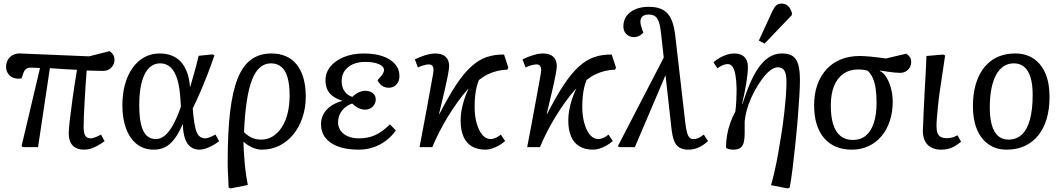

<svg xmlns="http://www.w3.org/2000/svg" viewBox="-20 -820 5916 1070"><path d="M449 14Q407 14 385 -9Q363 -32 363 -77Q363 -98 368.5 -147Q374 -196 384 -268Q394 -340 409 -431Q371 -433 333.5 -435Q296 -437 258 -440L192 0H111L100 -5L203 -441Q183 -442 171 -442.5Q159 -443 151 -443Q136 -443 126.5 -436.5Q117 -430 111 -415L100 -383Q82 -380 66.5 -383Q51 -386 39.5 -394.5Q28 -403 21 -416.5Q14 -430 14 -446Q14 -470 24 -487Q34 -504 52 -513.5Q70 -523 93 -522L476 -506L591 -535Q605 -525 611.5 -513.5Q618 -502 618 -488Q618 -470 610 -456Q602 -442 588 -433.5Q574 -425 555 -425Q544 -425 518 -425.5Q492 -426 463 -427Q460 -389 457 -344Q454 -299 451.5 -254Q449 -209 447.5 -172Q446 -135 446 -112Q446 -90 450 -76Q454 -62 463 -55.5Q472 -49 486 -49Q495 -49 512 -55.5Q529 -62 543 -70L563 -33Q543 -19 523.5 -8Q504 3 485.5 8.5Q467 14 449 14Z M837 14Q782 14 743 -16.5Q704 -47 683 -102.5Q662 -158 662 -233Q662 -297 676.5 -349.5Q691 -402 718.5 -441Q746 -480 784.5 -501Q823 -522 870 -522Q907 -522 936.5 -510.5Q966 -499 987 -476.5Q1008 -454 1021.5 -419Q1035 -384 1039 -336H1040Q1048 -363 1056 -391Q1064 -419 1072 -449Q1080 -479 1087 -509L1164 -517L1175 -512Q1159 -464 1139 -412Q1119 -360 1097.5 -310Q1076 -260 1054 -216L1057 -182Q1062 -133 1069.5 -103.5Q1077 -74 1090.5 -61.5Q1104 -49 1125 -49Q1134 -49 1151 -56Q1168 -63 1181 -70L1201 -33Q1183 -19 1163.5 -8.5Q1144 2 1125.5 8Q1107 14 1091 14Q1062 14 1041.5 -2Q1021 -18 1010.5 -49.5Q1000 -81 999 -128H998Q977 -79 953.5 -47.5Q930 -16 902 -1Q874 14 837 14ZM848 -45Q874 -45 897.5 -63.5Q921 -82 943.5 -122Q966 -162 988 -225L986 -261Q982 -331 968.5 -376.5Q955 -422 931 -444.5Q907 -467 873 -467Q844 -467 822 -451Q800 -435 785.5 -405Q771 -375 763.5 -332Q756 -289 756 -235Q756 -169 766 -127Q776 -85 796.5 -65Q817 -45 848 -45Z M1265 230 1254 225Q1253 197 1252 175.5Q1251 154 1250 136Q1249 118 1249 103.5Q1249 89 1249 74Q1249 -85 1262.5 -198Q1276 -311 1304.5 -382.5Q1333 -454 1379.5 -488Q1426 -522 1493 -522Q1538 -522 1573.5 -506.5Q1609 -491 1633.5 -460.5Q1658 -430 1671 -385Q1684 -340 1684 -282Q1684 -219 1665.5 -164.5Q1647 -110 1614 -70Q1581 -30 1536.5 -8Q1492 14 1439 14Q1413 14 1384.5 1Q1356 -12 1338 -30H1337Q1337 -4 1339 27.5Q1341 59 1344 92Q1347 125 1351.5 155.5Q1356 186 1361 211ZM1436 -42Q1471 -42 1500 -60Q1529 -78 1550.5 -111Q1572 -144 1583 -189Q1594 -234 1594 -288Q1594 -348 1582.5 -388Q1571 -428 1547.5 -447.5Q1524 -467 1490 -467Q1455 -467 1428.5 -444Q1402 -421 1384 -374Q1366 -327 1355 -254.5Q1344 -182 1340 -83Q1363 -61 1385.5 -51.5Q1408 -42 1436 -42Z M1979 14Q1912 14 1865.5 -3Q1819 -20 1794 -51.5Q1769 -83 1769 -128Q1769 -159 1783 -184.5Q1797 -210 1823 -228.5Q1849 -247 1886 -257V-259Q1853 -270 1833 -285.5Q1813 -301 1803.5 -322.5Q1794 -344 1794 -372Q1794 -416 1821.5 -449.5Q1849 -483 1897.5 -502.5Q1946 -522 2008 -522Q2069 -522 2113 -506.5Q2157 -491 2181.5 -463Q2206 -435 2206 -396Q2206 -367 2189.5 -349Q2173 -331 2146 -331Q2132 -331 2120 -336Q2108 -341 2099 -350.5Q2090 -360 2084 -373Q2105 -396 2112.5 -407.5Q2120 -419 2120 -430Q2120 -450 2091.5 -462.5Q2063 -475 2016 -475Q1976 -475 1946.5 -462Q1917 -449 1900.5 -425Q1884 -401 1884 -368Q1884 -335 1900 -311.5Q1916 -288 1944 -280Q1958 -295 1977.5 -304.5Q1997 -314 2015 -314Q2041 -314 2057.5 -301Q2074 -288 2074 -266Q2074 -242 2057 -225.5Q2040 -209 2014 -209Q1996 -209 1977.5 -218Q1959 -227 1943 -243Q1908 -232 1886 -203.5Q1864 -175 1864 -139Q1864 -112 1878.5 -91.5Q1893 -71 1919.5 -60Q1946 -49 1981 -49Q2032 -49 2072 -67.5Q2112 -86 2153 -127L2186 -93Q2162 -59 2129.5 -35Q2097 -11 2059 1.5Q2021 14 1979 14Z M2685 14Q2641 14 2610 -4Q2579 -22 2563 -58.5Q2547 -95 2547 -148Q2547 -177 2552 -205Q2557 -233 2566.5 -263.5Q2576 -294 2592 -328Q2559 -292 2530.5 -252Q2502 -212 2476.5 -170.5Q2451 -129 2429 -86Q2407 -43 2389 0H2318Q2333 -80 2345.5 -145.5Q2358 -211 2367 -261.5Q2376 -312 2382.5 -347Q2389 -382 2392.5 -402.5Q2396 -423 2396 -427Q2396 -445 2389.5 -453Q2383 -461 2370 -461Q2358 -461 2342 -456.5Q2326 -452 2309 -444L2292 -489Q2317 -502 2349 -512Q2381 -522 2406 -522Q2443 -522 2463 -504Q2483 -486 2483 -451Q2483 -438 2476.5 -403.5Q2470 -369 2457.5 -314.5Q2445 -260 2427 -186L2429 -185Q2479 -282 2521.5 -346.5Q2564 -411 2606 -449Q2648 -487 2692.5 -502Q2737 -517 2789 -516L2813 -443L2808 -432Q2779 -431 2751.5 -424.5Q2724 -418 2699 -406Q2674 -394 2649 -374Q2641 -355 2636 -334Q2631 -313 2628 -286.5Q2625 -260 2625 -225Q2625 -174 2636.5 -133Q2648 -92 2668 -68.5Q2688 -45 2714 -45Q2728 -45 2744 -52.5Q2760 -60 2771 -70L2795 -34Q2778 -19 2759 -8.5Q2740 2 2721.5 8Q2703 14 2685 14Z M3285 14Q3241 14 3210 -4Q3179 -22 3163 -58.5Q3147 -95 3147 -148Q3147 -177 3152 -205Q3157 -233 3166.5 -263.5Q3176 -294 3192 -328Q3159 -292 3130.5 -252Q3102 -212 3076.5 -170.5Q3051 -129 3029 -86Q3007 -43 2989 0H2918Q2933 -80 2945.5 -145.5Q2958 -211 2967 -261.5Q2976 -312 2982.5 -347Q2989 -382 2992.5 -402.5Q2996 -423 2996 -427Q2996 -445 2989.5 -453Q2983 -461 2970 -461Q2958 -461 2942 -456.5Q2926 -452 2909 -444L2892 -489Q2917 -502 2949 -512Q2981 -522 3006 -522Q3043 -522 3063 -504Q3083 -486 3083 -451Q3083 -438 3076.5 -403.5Q3070 -369 3057.5 -314.5Q3045 -260 3027 -186L3029 -185Q3079 -282 3121.5 -346.5Q3164 -411 3206 -449Q3248 -487 3292.5 -502Q3337 -517 3389 -516L3413 -443L3408 -432Q3379 -431 3351.5 -424.5Q3324 -418 3299 -406Q3274 -394 3249 -374Q3241 -355 3236 -334Q3231 -313 3228 -286.5Q3225 -260 3225 -225Q3225 -174 3236.5 -133Q3248 -92 3268 -68.5Q3288 -45 3314 -45Q3328 -45 3344 -52.5Q3360 -60 3371 -70L3395 -34Q3378 -19 3359 -8.5Q3340 2 3321.5 8Q3303 14 3285 14Z M3816 14Q3787 14 3767.5 3Q3748 -8 3737.5 -33.5Q3727 -59 3722 -104L3689 -401L3685 -392L3518 0H3434L3423 -5L3679 -499L3664 -634Q3660 -674 3652 -697Q3644 -720 3630.5 -729.5Q3617 -739 3594 -739Q3573 -739 3561 -729Q3549 -719 3549 -700Q3549 -690 3551.5 -680Q3554 -670 3560 -652L3565 -639Q3556 -627 3542 -620Q3528 -613 3513 -613Q3488 -613 3471 -629.5Q3454 -646 3454 -673Q3454 -706 3471.5 -730.5Q3489 -755 3521 -768.5Q3553 -782 3595 -782Q3631 -782 3657 -773Q3683 -764 3700.5 -744.5Q3718 -725 3728.5 -693Q3739 -661 3744 -614L3799 -137Q3803 -103 3808.5 -82.5Q3814 -62 3822.5 -53.5Q3831 -45 3844 -45Q3860 -45 3873 -51Q3886 -57 3902 -70L3926 -34Q3900 -10 3873 2Q3846 14 3816 14Z M4370 230 4277 212Q4287 177 4297.5 130.5Q4308 84 4317.5 30.5Q4327 -23 4335.5 -78Q4344 -133 4350 -186Q4356 -239 4359.5 -284.5Q4363 -330 4363 -362Q4363 -407 4351.5 -426Q4340 -445 4314 -445Q4297 -445 4277.5 -431.5Q4258 -418 4238.5 -394Q4219 -370 4200.5 -339.5Q4182 -309 4166.5 -275Q4151 -241 4142 -207.5Q4133 -174 4130 -144Q4130 -108 4130 -79Q4130 -50 4125.5 -29Q4121 -8 4107.5 3Q4094 14 4067 14Q4052 14 4040 10.5Q4028 7 4026 2Q4026 -33 4032 -67.5Q4038 -102 4049.5 -134.5Q4061 -167 4078 -198Q4080 -214 4081.5 -230.5Q4083 -247 4083.5 -263Q4084 -279 4084.5 -294.5Q4085 -310 4085 -325Q4084 -372 4078.5 -402.5Q4073 -433 4062.5 -448Q4052 -463 4035 -463Q4023 -463 4008.5 -457Q3994 -451 3978 -439L3956 -473Q3973 -488 3993 -499Q4013 -510 4033 -516Q4053 -522 4070 -522Q4096 -522 4113 -513.5Q4130 -505 4139 -488Q4148 -471 4148 -445Q4148 -430 4146 -409.5Q4144 -389 4140 -363.5Q4136 -338 4130 -307.5Q4124 -277 4116 -242L4118 -241Q4149 -340 4182 -401.5Q4215 -463 4253.5 -492.5Q4292 -522 4338 -522Q4376 -522 4397.5 -507.5Q4419 -493 4428.5 -460.5Q4438 -428 4438 -373Q4438 -338 4434.5 -280.5Q4431 -223 4425.5 -155.5Q4420 -88 4412.5 -18Q4405 52 4397.5 115Q4390 178 4381 225ZM4241 -577 4209 -594 4284 -757Q4295 -780 4306 -790Q4317 -800 4335 -800Q4356 -800 4370 -788Q4384 -776 4393 -750V-736Z M4727 14Q4678 14 4639.5 -2Q4601 -18 4573.5 -49.5Q4546 -81 4531.5 -127Q4517 -173 4517 -234Q4517 -297 4535 -347.5Q4553 -398 4586 -434Q4619 -470 4666 -489Q4713 -508 4772 -508Q4783 -508 4798 -507Q4813 -506 4832 -504.5Q4851 -503 4872 -500Q4893 -497 4917 -494L5031 -521Q5047 -509 5052.5 -499Q5058 -489 5058 -476Q5058 -458 5050 -444Q5042 -430 5028 -422Q5014 -414 4995 -414Q4983 -414 4967.5 -415.5Q4952 -417 4931 -420Q4910 -423 4883 -427V-425Q4904 -415 4920 -389Q4936 -363 4945.5 -327.5Q4955 -292 4955 -253Q4955 -194 4938.5 -145Q4922 -96 4892 -60.5Q4862 -25 4820 -5.5Q4778 14 4727 14ZM4733 -40Q4776 -40 4805 -64Q4834 -88 4849.5 -134.5Q4865 -181 4865 -247Q4865 -291 4860 -326Q4855 -361 4843.5 -386Q4832 -411 4815 -426Q4802 -430 4788 -431.5Q4774 -433 4764 -433Q4715 -433 4680.5 -409Q4646 -385 4628 -340.5Q4610 -296 4610 -232Q4610 -168 4624 -125Q4638 -82 4665.5 -61Q4693 -40 4733 -40Z M5224 14Q5199 14 5180.5 6.5Q5162 -1 5149 -14Q5136 -27 5129.5 -47Q5123 -67 5123 -92Q5123 -98 5123.5 -106Q5124 -114 5124.5 -124.5Q5125 -135 5125.5 -148Q5126 -161 5126.5 -176.5Q5127 -192 5128 -210Q5129 -228 5130 -248Q5131 -268 5132 -290.5Q5133 -313 5134.5 -338Q5136 -363 5137.5 -390Q5139 -417 5140.5 -447Q5142 -477 5143 -508L5236 -516L5247 -511Q5239 -456 5231.5 -405.5Q5224 -355 5217.5 -311.5Q5211 -268 5207.5 -231Q5204 -194 5201.5 -165.5Q5199 -137 5199 -117Q5199 -94 5204.5 -79Q5210 -64 5223 -57Q5236 -50 5255 -50Q5273 -50 5286 -53.5Q5299 -57 5316 -66L5336 -30Q5317 -15 5300 -5Q5283 5 5264.5 9.5Q5246 14 5224 14Z M5590 14Q5532 14 5489.5 -15.5Q5447 -45 5424.5 -99Q5402 -153 5402 -227Q5402 -318 5430 -384.5Q5458 -451 5511 -486.5Q5564 -522 5638 -522Q5698 -522 5741 -492.5Q5784 -463 5806.5 -409.5Q5829 -356 5829 -280Q5829 -212 5813 -158Q5797 -104 5766 -65.5Q5735 -27 5691 -6.5Q5647 14 5590 14ZM5600 -42Q5644 -42 5674 -69.5Q5704 -97 5719.5 -153Q5735 -209 5735 -291Q5735 -350 5723 -389Q5711 -428 5687.5 -447.5Q5664 -467 5630 -467Q5598 -467 5573 -450.5Q5548 -434 5531 -402.5Q5514 -371 5505 -325.5Q5496 -280 5496 -221Q5496 -161 5508 -121Q5520 -81 5543.5 -61.5Q5567 -42 5600 -42Z"/></svg>

Font: Literata 18pt
Style: Italic
Weight: 400
Italic angle: -2°
Designer: Latin by Veronika Burian and Jose Scaglione. Greek by Irene Vlachou. Cyrillic by Vera Evstafieva
Foundry: TypeTogether
Version: Version 3.103;gftools[0.9.29]